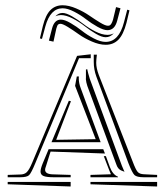

<svg xmlns="http://www.w3.org/2000/svg" viewBox="-20 -738 617 719"><path d="M406.2 -613.3Q393.1 -598.6 375.5 -598.6Q360.8 -598.6 338.9 -611.6Q316.9 -624.5 297.1 -640.1Q277.3 -655.8 252.4 -668.7Q227.5 -681.6 208 -681.6Q197.3 -681.6 187.5 -677.2Q199.2 -689.5 214.4 -689.5Q228 -689.5 250 -676.8Q272 -664.1 292 -648.4Q312 -632.8 337.2 -620.1Q362.3 -607.4 382.3 -607.4Q395.5 -607.4 406.2 -613.3ZM431.2 -707 418.9 -660.6Q409.7 -625 382.3 -625Q367.7 -625 345 -637.7Q322.3 -650.4 302.2 -666Q282.2 -681.6 257.6 -694.3Q232.9 -707 214.4 -707Q168.5 -707 149.9 -639.2L137.2 -592.3L129.4 -594.2L140.6 -641.1Q150.9 -682.1 168.9 -700.2Q187 -718.3 214.4 -718.3Q237.8 -718.3 265.6 -706.3Q293.5 -694.3 314.2 -679.9Q335 -665.5 354.7 -653.6Q374.5 -641.6 383.8 -641.6Q387.7 -641.6 390.6 -642.8Q393.6 -644 397 -649.4Q400.4 -654.8 403.3 -664.6L414.6 -711.4ZM464.8 -699.2 453.6 -652.3Q441.9 -607.9 423.1 -589.1Q404.3 -570.3 376 -570.3Q352.1 -570.3 324 -582.5Q295.9 -594.7 275.1 -609.6Q254.4 -624.5 234.6 -636.7Q214.8 -648.9 206.5 -648.9Q200.7 -648.9 197.5 -646Q194.3 -643.1 190.9 -630.9L180.2 -582L163.1 -585.9L175.3 -632.8Q184.1 -664.6 208 -664.6Q222.2 -664.6 244.4 -651.6Q266.6 -638.7 286.6 -622.8Q306.6 -606.9 331.5 -594Q356.4 -581.1 375.5 -581.1Q425.3 -581.1 444.3 -654.8L456.5 -701.7ZM568.4 -56.6V-39.6L318.8 -47.9V-56.6ZM244.6 -56.6V-39.6L8.8 -47.9V-56.6ZM237.8 -360.8 245.6 -358.9 190.4 -214.4 338.4 -216.8 261.2 -416.5 267.6 -451.7H275.4V-450.2Q274.9 -449.2 274.9 -445.8Q274.9 -426.3 282.7 -406.7L356.9 -205.6H172.9ZM368.7 -153.3H376.5L391.1 -113.3Q401.9 -84 421.9 -76.2V-74.2H318.8V-83L395.5 -85.4L389.6 -99.1ZM373 -163.1 169.4 -170.4 151.9 -114.7Q148.9 -107.4 148.9 -102.1Q148.9 -85 181.6 -85L244.6 -83V-74.2H181.6Q154.3 -74.2 143.1 -78.9Q131.8 -83.5 131.8 -95.7Q131.8 -106 140.1 -126.5L162.1 -179.2H366.7ZM319.8 -534.7V-520H275.9L112.3 -127Q97.2 -90.3 89.1 -82.3Q81.1 -74.2 55.2 -74.2H8.8V-83L55.2 -84.5Q71.3 -84.5 80.3 -93.3Q89.4 -102.1 100.6 -128.9L268.6 -528.8ZM331.1 -533.2H342.8Q340.3 -513.7 340.3 -502.9Q340.3 -482.9 350.1 -457L477.1 -132.3Q488.3 -102.5 495.6 -94.2Q502.9 -85.9 519.5 -85.4L568.4 -83V-74.2H518.6Q492.2 -74.2 483.6 -82.5Q475.1 -90.8 460.9 -127L340.8 -451.2Q331.1 -478 331.1 -505.9V-514.6ZM301.8 -477.5 306.6 -479Q308.6 -467.8 316.4 -442.4L436.5 -117.2Q438.5 -111.8 441.9 -104.5Q445.3 -97.2 446.3 -94.7Q444.8 -95.2 440.7 -96.9Q436.5 -98.6 435.1 -99.1Q433.6 -99.6 430.7 -101.3Q427.7 -103 426.3 -104.5Q424.8 -106 422.6 -108.6Q420.4 -111.3 418.7 -114.7Q417 -118.2 415.5 -122.6L394.5 -179.2L307.1 -416Q302.7 -428.7 301.3 -442.9L301.8 -443.4Z"/></svg>

Font: FoglihtenNo03
Style: Regular
Weight: 500
Version: Version 0.59